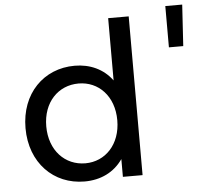

<svg xmlns="http://www.w3.org/2000/svg" viewBox="-54 -831 938 894"><g transform="rotate(-5 415.0 -384.5)"><path d="M306 6C381 6 444 -24 485 -83V0H577V-742H481V-451C440 -507 377 -535 306 -535C161 -535 53 -427 53 -265C53 -103 161 6 306 6ZM317 -78C222 -78 150 -152 150 -265C150 -378 222 -451 317 -451C410 -451 482 -378 482 -265C482 -152 410 -78 317 -78ZM751 -582H818L830 -775H751Z"/></g></svg>

Font: Chess Sans Medium
Style: Regular
Weight: 500
Designer: Wolf Bōese
Foundry: Wolf Bōese
Version: Version 7.223;Glyphs 3.3 (3306)